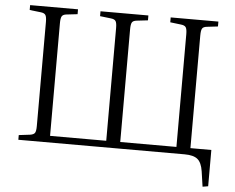

<svg xmlns="http://www.w3.org/2000/svg" viewBox="-58 -783 1241 1014"><g transform="rotate(5 563.0 -276.0)"><path d="M1051.8 162.1 1040 81.1Q1033.2 36.1 1011.7 18.1Q990.2 0 942.9 0H61V-24.9L121.1 -32.2Q140.1 -35.2 146 -44.7Q151.9 -54.2 151.9 -81.1V-632.8Q151.9 -658.7 145.8 -668.9Q139.6 -679.2 120.1 -681.2L61 -688V-713.9H314.9V-688L255.9 -681.2Q237.8 -679.2 231.9 -668.9Q226.1 -658.7 226.1 -631.8V-35.2H523.9V-632.8Q523.9 -659.2 517.8 -669.2Q511.7 -679.2 492.2 -681.2L434.1 -688V-713.9H688V-688L628.9 -681.2Q609.9 -679.2 604 -669.2Q598.1 -659.2 598.1 -631.8V-35.2H896V-632.8Q896 -659.2 889.6 -669.2Q883.3 -679.2 862.8 -681.2L806.2 -688V-713.9H1059.1V-688L1001 -681.2Q981.9 -679.2 976.1 -669.2Q970.2 -659.2 970.2 -631.8V-35.2H1081.1V157.2Z"/></g></svg>

Font: Literata Light
Style: Regular
Weight: 300
Designer: Latin by Veronika Burian and Jose Scaglione. Greek by Irene Vlachou. Cyrillic by Vera Evstafieva.
Foundry: TypeTogether
Version: Version 3.021